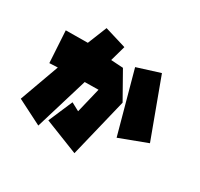

<svg xmlns="http://www.w3.org/2000/svg" viewBox="-126 -730 921 886"><g transform="rotate(30 334.5 -287.0)"><path d="M409 -484 498 -159 644 -214 530 -522ZM25 -94 101 -304 57 -302 47 -471 164 -472 205 -574 320 -539 297 -457 362 -453 441 -313 365 0 185 -71 240 -199 283 -176 315 -309 242 -308 157 -27Z"/></g></svg>

Font: Super Mario
Style: Regular
Weight: 400
Version: Version 1.0